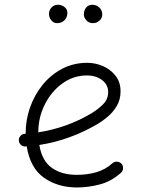

<svg xmlns="http://www.w3.org/2000/svg" viewBox="-20 -786 622 825"><path d="M500 -43.9Q459 -6.8 409.4 6.3Q359.9 19.5 310.1 19.5Q229 19.5 169.4 -22Q109.9 -63.5 94.7 -157.2Q92.3 -156.7 89.8 -156.7Q78.6 -155.8 70.3 -163.1Q62 -170.4 61 -181.6Q60.1 -192.9 67.4 -201.4Q74.7 -210 85.9 -210.9Q88.4 -210.9 90.3 -211.4Q90.3 -212.9 90.3 -214.8Q90.3 -270.5 109.1 -324.2Q127.9 -377.9 163.1 -421.4Q198.2 -464.8 247.1 -490.5Q295.9 -516.1 355.5 -516.1Q389.6 -516.1 422.4 -502Q455.1 -487.8 476.6 -460.4Q498 -433.1 498 -393.1Q498 -357.4 481.4 -330.1Q464.8 -302.7 442.1 -283.9Q419.4 -265.1 401.4 -254.4Q281.7 -183.6 148.9 -163.1Q160.6 -94.2 203.1 -64.5Q245.6 -34.7 310.1 -34.7Q355 -34.7 394.3 -46.1Q433.6 -57.6 462.9 -84.5Q471.2 -91.8 482.7 -91.3Q494.1 -90.8 502 -82.5Q509.3 -74.2 508.8 -62.7Q508.3 -51.3 500 -43.9ZM354.5 -461.9Q295.4 -461.9 247.8 -427.2Q200.2 -392.6 172.4 -336.9Q144.5 -281.2 144.5 -217.3Q268.1 -236.8 371.6 -298.3Q400.4 -315.4 422.6 -337.6Q444.8 -359.9 444.8 -389.6Q444.8 -422.9 418 -442.4Q391.1 -461.9 354.5 -461.9ZM419.4 -724.6Q419.4 -707.5 407.2 -697Q395 -686.5 379.4 -686.5Q362.3 -686.5 351.3 -698.5Q340.3 -710.4 340.3 -724.1Q340.3 -742.2 350.6 -753.9Q360.8 -765.6 375.5 -765.6Q394 -765.6 406.7 -753.7Q419.4 -741.7 419.4 -724.6ZM269.5 -731Q269.5 -711.4 257.1 -699Q244.6 -686.5 225.1 -686.5Q210 -686.5 200.2 -699Q190.4 -711.4 190.4 -726.1Q190.4 -742.7 201.7 -754.2Q212.9 -765.6 229.5 -765.6Q244.6 -765.6 257.1 -755.9Q269.5 -746.1 269.5 -731Z"/></svg>

Font: Mikhak Light
Style: Regular
Weight: 300
Designer: Amin Abedi
Version: Version 3.3